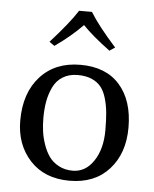

<svg xmlns="http://www.w3.org/2000/svg" viewBox="-49 -688 593 740"><g transform="rotate(5 247.0 -318.0)"><path d="M244.1 -398.9Q210.4 -398.9 186.3 -384Q162.1 -369.1 149.4 -342.8Q136.7 -316.4 131.3 -286.9Q126 -257.3 126 -222.2Q126 -196.8 129.2 -172.4Q132.3 -147.9 141.4 -121.3Q150.4 -94.7 164.3 -75Q178.2 -55.2 201.9 -42.5Q225.6 -29.8 255.9 -29.8Q305.7 -29.8 336.9 -76.7Q368.2 -123.5 368.2 -195.8Q368.2 -235.4 365.5 -263.9Q362.8 -292.5 355 -319.3Q347.2 -346.2 333.7 -362.8Q320.3 -379.4 297.9 -389.2Q275.4 -398.9 244.1 -398.9ZM38.1 -205.1Q38.1 -312 95.7 -375.5Q153.3 -439 251 -439Q350.1 -439 403.1 -378.7Q456.1 -318.4 456.1 -213.9Q456.1 -113.8 400.1 -52Q344.2 9.8 247.1 9.8Q150.4 9.8 94.2 -51Q38.1 -111.8 38.1 -205.1ZM276.9 -646Q309.6 -592.8 377.9 -517.1L356.9 -502.9Q287.6 -554.2 251 -592.8Q206.1 -546.4 144 -502.9L124 -517.1Q196.8 -597.7 227.1 -646Z"/></g></svg>

Font: Linux Biolinum
Style: Regular
Weight: 400
Designer: Philipp H. Poll
Foundry: Philipp H. Poll
Version: Version 0.6.4